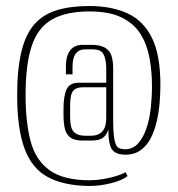

<svg xmlns="http://www.w3.org/2000/svg" viewBox="-20 -547 590 638"><path d="M276 71Q193 70 140 42Q87 14 62 -52Q37 -118 37 -230Q37 -317 51 -375Q65 -433 94 -466Q123 -499 168.5 -513Q214 -527 276 -527Q351 -527 404 -502.5Q457 -478 485 -421Q513 -364 513 -264Q513 -238 510.5 -206.5Q508 -175 501 -144.5Q494 -114 481.5 -89Q469 -64 448 -48.5Q427 -33 397 -33Q365 -33 352.5 -50Q340 -67 340 -117Q335 -99 322.5 -89.5Q310 -80 286 -80H253Q226 -80 212.5 -91Q199 -102 195 -121.5Q191 -141 191 -165V-185Q191 -227 201 -249.5Q211 -272 241 -272H333V-324Q332 -352 323.5 -367.5Q315 -383 288 -383H263Q221 -383 221 -325V-300H199V-326Q199 -361 213 -379.5Q227 -398 255 -398H283Q312 -398 328 -389Q344 -380 350 -363Q356 -346 356 -320V-156Q356 -110 359.5 -87.5Q363 -65 371 -58Q379 -51 396 -51Q421 -51 438.5 -70Q456 -89 466.5 -120Q477 -151 481 -188Q485 -225 485 -261Q485 -309 477 -353.5Q469 -398 447.5 -433Q426 -468 385 -488.5Q344 -509 277 -509Q201 -509 154 -483Q107 -457 86 -396Q65 -335 65 -230Q65 -142 81.5 -78.5Q98 -15 144.5 18.5Q191 52 278 52Q299 52 323 48Q347 44 367.5 37.5Q388 31 397 25L404 38Q387 52 350 61.5Q313 71 276 71ZM283 -96Q307 -96 320 -110.5Q333 -125 333 -152V-257H255Q233 -257 223 -245Q213 -233 213 -196V-159Q213 -120 226 -108Q239 -96 261 -96Z"/></svg>

Font: Smooch Sans Thin ExtraLight
Style: Regular
Weight: 250
Version: Version 1.010